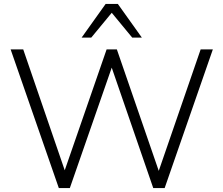

<svg xmlns="http://www.w3.org/2000/svg" viewBox="-20 -956 1136 976"><path d="M279 0 34 -705H98L325 -44H293L522 -705H574L802 -44H772L1000 -705H1062L817 0H759L538 -641H558L335 0ZM395 -765 517 -936H579L701 -765H652L548 -891L444 -765Z"/></svg>

Font: Nunito Sans 12pt ExtraLight Light
Style: Regular
Weight: 300
Version: Version 3.101;gftools[0.9.27]